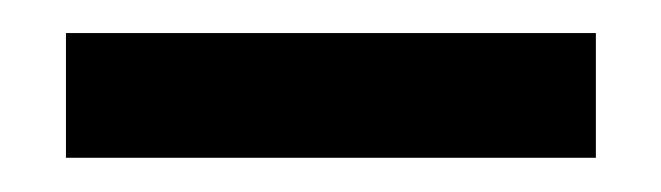

<svg xmlns="http://www.w3.org/2000/svg" viewBox="-20 -885 396 115"><path d="M19.5 -790.5V-865.2H336.9V-790.5Z"/></svg>

Font: Anton SC
Style: Regular
Weight: 400
Designer: Vernon Adams
Foundry: Vernon Adams
Version: Version 2.116; ttfautohint (v1.8.4.7-5d5b)